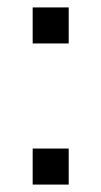

<svg xmlns="http://www.w3.org/2000/svg" viewBox="-20 -497 273 517"><path d="M68 0V-97H165V0ZM68 -380V-477H165V-380Z"/></svg>

Font: Instrument Sans SemiCondensed
Style: Regular
Weight: 400
Width: 4
Designer: Rodrigo Fuenzalida
Foundry: fragTYPE
Version: Version 1.000;gftools[0.9.28]